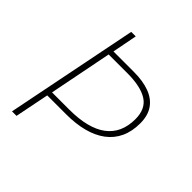

<svg xmlns="http://www.w3.org/2000/svg" viewBox="-183 -781 902 902"><g transform="rotate(45 268.0 -330.0)"><path d="M40 0 172 -660H202L178 -536H314Q374 -536 417 -520Q460 -504 483 -471Q506 -438 506 -386Q506 -332 487 -291.5Q468 -251 432 -224Q396 -197 345 -183.5Q294 -170 230 -170H104L70 0ZM110 -196H224Q349 -196 412.5 -243.5Q476 -291 476 -384Q476 -452 430.5 -481Q385 -510 296 -510H172Z"/></g></svg>

Font: Source Sans 3
Style: Italic
Weight: 200
Italic angle: -11°
Designer: Paul D. Hunt
Foundry: Adobe
Version: Version 3.046;hotconv 1.0.118;makeotfexe 2.5.65603